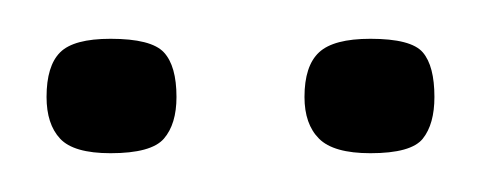

<svg xmlns="http://www.w3.org/2000/svg" viewBox="-20 -623 248 99"><path d="M71 -573Q71 -559 64.5 -551.5Q58 -544 37 -544Q18 -544 11 -551.5Q4 -559 4 -573Q4 -589 11 -596Q18 -603 37 -603Q58 -603 64.5 -596Q71 -589 71 -573ZM204 -573Q204 -559 198 -551.5Q192 -544 171 -544Q152 -544 144.5 -551.5Q137 -559 137 -573Q137 -589 144.5 -596Q152 -603 171 -603Q192 -603 198 -596Q204 -589 204 -573Z"/></svg>

Font: Glory Thin Light
Style: Regular
Weight: 300
Version: Version 1.011